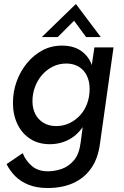

<svg xmlns="http://www.w3.org/2000/svg" viewBox="-20 -731 625 964"><path d="M219 213Q165 213 124.5 197Q84 181 57 154Q30 127 13 93L94 38Q109 76 140 102.5Q171 129 220 129Q255 129 290 117Q325 105 351.5 73.5Q378 42 385 -16L401 -137L414 -124Q382 -63 334.5 -35Q287 -7 230 -7Q173 -7 131.5 -34Q90 -61 67.5 -108Q45 -155 45 -214Q45 -271 63.5 -322Q82 -373 115 -413.5Q148 -454 192.5 -478Q237 -502 291 -502Q356 -502 396 -469Q436 -436 447 -382L436 -372L454 -493H550L482 -10Q472 66 437 115Q402 164 347 188.5Q292 213 219 213ZM262 -98Q298 -98 328.5 -112.5Q359 -127 382 -152Q405 -177 417.5 -211Q430 -245 430 -285Q430 -322 416 -351Q402 -380 375.5 -396Q349 -412 313 -412Q276 -412 245 -396.5Q214 -381 191 -354.5Q168 -328 155.5 -294Q143 -260 143 -223Q143 -186 157.5 -158Q172 -130 199 -114Q226 -98 262 -98ZM190 -545 361 -711 486 -545H412L352 -627L270 -545Z"/></svg>

Font: Hanken Grotesk Medium
Style: Italic
Weight: 500
Italic angle: -8°
Designer: Alfredo Marco Pradil
Foundry: Hanken Design Co.
Version: Version 3.013